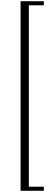

<svg xmlns="http://www.w3.org/2000/svg" viewBox="-20 -2624 739 3115"><path d="M691 471H314V-2604H691V-2538H448V405H691Z"/></svg>

Font: STIXSizeFourSym
Style: Bold
Weight: 700
Designer: MicroPress Inc., with final additions and corrections provided by Coen Hoffman, Elsevier (retired)
Version: Version 1.1.0